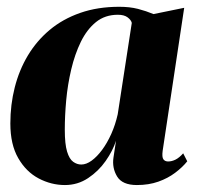

<svg xmlns="http://www.w3.org/2000/svg" viewBox="-20 -534 582 566"><path d="M459.5 -89.5Q457 -70.5 461.8 -64.2Q466.5 -58 475.5 -58Q486.5 -58 497.5 -63.5Q508.5 -69 520 -82L532 -58.5Q518 -41 496.5 -24.8Q475 -8.5 446.8 1.5Q418.5 11.5 383.5 11.5Q340.5 11.5 325.2 -13.8Q310 -39 314.5 -69.5L322 -119Q312.5 -89.5 291.5 -59.5Q270.5 -29.5 239.8 -9Q209 11.5 171.5 11.5Q131 11.5 94 -8Q57 -27.5 33.8 -67.8Q10.5 -108 10.5 -170Q10.5 -225.5 23.5 -276.5Q36.5 -327.5 62.2 -370.5Q88 -413.5 126.5 -445.8Q165 -478 216.5 -496Q268 -514 331.5 -514Q362.5 -514 386.8 -507.8Q411 -501.5 432.5 -492.5L523 -511ZM368.5 -466.5Q366.5 -475 356.2 -482.8Q346 -490.5 327.5 -490.5Q289.5 -490.5 262.8 -468.8Q236 -447 218.2 -410.5Q200.5 -374 190 -329.5Q179.5 -285 175.2 -238.8Q171 -192.5 171 -152Q171 -109 177.8 -87Q184.5 -65 195.8 -57Q207 -49 219.5 -49Q234.5 -49 250.2 -60.5Q266 -72 281 -92.2Q296 -112.5 308 -139.2Q320 -166 327 -197Z"/></svg>

Font: Merriweather 144pt ExtraBold
Style: Italic
Weight: 800
Italic angle: -7.8°
Version: Version 2.101